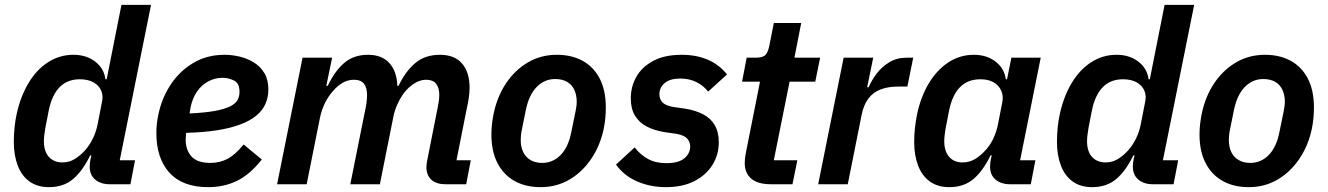

<svg xmlns="http://www.w3.org/2000/svg" viewBox="-20 -760 5476 792"><path d="M518 0H432Q396 0 373 -19Q350 -38 350 -73Q350 -80 351 -88.5Q352 -97 353 -102L357 -119H352Q321 -55 281.5 -21.5Q242 12 182 12Q134 12 101.5 -11.5Q69 -35 53 -77.5Q37 -120 37 -174Q37 -205 40 -234.5Q43 -264 49 -291Q65 -363 98 -418Q131 -473 178.5 -503.5Q226 -534 283 -534Q336 -534 372.5 -506Q409 -478 415 -433H420L481 -740H603L474 -99H537ZM237 -90Q266 -90 289 -104.5Q312 -119 330 -139Q349 -160 363 -188.5Q377 -217 383 -249L400 -336Q407 -364 397.5 -386Q388 -408 365.5 -420.5Q343 -433 309 -433Q258 -433 226 -400.5Q194 -368 181 -304L167 -232Q165 -221 163 -205Q161 -189 161 -177Q161 -151 169.5 -131.5Q178 -112 195.5 -101Q213 -90 237 -90Z M839 12Q733 12 679 -47.5Q625 -107 625 -211Q625 -230 627 -249Q629 -268 633 -286Q647 -355 684 -411Q721 -467 777.5 -500.5Q834 -534 906 -534Q937 -534 968.5 -526.5Q1000 -519 1027 -502.5Q1054 -486 1070.5 -458.5Q1087 -431 1087 -391Q1087 -358 1074.5 -330.5Q1062 -303 1036 -282Q1010 -261 969.5 -246Q929 -231 874.5 -222.5Q820 -214 748 -212Q747 -203 746.5 -195.5Q746 -188 746 -183Q746 -141 770 -114.5Q794 -88 848 -88Q887 -88 919 -105Q951 -122 985 -164L1060 -102Q1011 -40 957.5 -14Q904 12 839 12ZM898 -439Q866 -439 838.5 -424Q811 -409 792.5 -382Q774 -355 766 -317L762 -292Q826 -295 866.5 -302.5Q907 -310 929 -321Q951 -332 959.5 -347Q968 -362 968 -381Q968 -417 945 -428Q922 -439 898 -439Z M1245 0H1123L1228 -522H1350L1326 -406H1332Q1361 -467 1400 -500.5Q1439 -534 1498 -534Q1555 -534 1586 -500Q1617 -466 1619 -406H1624Q1652 -465 1692.5 -499.5Q1733 -534 1795 -534Q1855 -534 1886 -498Q1917 -462 1917 -399Q1917 -378 1914 -357.5Q1911 -337 1906 -315L1863 -99H1922L1903 0H1817Q1780 0 1759.5 -18.5Q1739 -37 1739 -70Q1739 -78 1740 -85Q1741 -92 1742 -97L1785 -314Q1788 -328 1790 -342Q1792 -356 1792 -369Q1792 -398 1779 -414.5Q1766 -431 1738 -431Q1715 -431 1693.5 -418.5Q1672 -406 1654 -386Q1636 -365 1621.5 -334.5Q1607 -304 1602 -275L1547 0H1425L1488 -314Q1491 -328 1492.5 -342.5Q1494 -357 1494 -369Q1494 -398 1481.5 -414.5Q1469 -431 1440 -431Q1415 -431 1393.5 -418.5Q1372 -406 1355 -386Q1334 -363 1320 -334Q1306 -305 1300 -275Z M2210 12Q2148 12 2102.5 -13.5Q2057 -39 2032 -87.5Q2007 -136 2007 -205Q2007 -228 2009.5 -249Q2012 -270 2016 -290Q2031 -362 2067.5 -416.5Q2104 -471 2157.5 -502.5Q2211 -534 2277 -534Q2338 -534 2383.5 -509Q2429 -484 2454 -435.5Q2479 -387 2479 -317Q2479 -295 2477 -273.5Q2475 -252 2471 -232Q2457 -162 2420 -106.5Q2383 -51 2329.5 -19.5Q2276 12 2210 12ZM2216 -88Q2261 -88 2293 -121Q2325 -154 2337 -217L2355 -305Q2356 -312 2357.5 -321Q2359 -330 2359 -340Q2359 -368 2349 -389.5Q2339 -411 2319 -422.5Q2299 -434 2270 -434Q2226 -434 2194 -401.5Q2162 -369 2149 -306L2131 -217Q2130 -211 2129 -202Q2128 -193 2128 -182Q2128 -154 2138 -133Q2148 -112 2168 -100Q2188 -88 2216 -88Z M2727 12Q2663 12 2608.5 -11.5Q2554 -35 2521 -81L2598 -152Q2622 -121 2653.5 -104Q2685 -87 2729 -87Q2779 -87 2803 -107Q2827 -127 2827 -156Q2827 -174 2815 -188Q2803 -202 2770 -208L2721 -215Q2678 -222 2647 -238.5Q2616 -255 2599 -283.5Q2582 -312 2582 -354Q2582 -402 2604.5 -442.5Q2627 -483 2674 -508.5Q2721 -534 2792 -534Q2852 -534 2899 -514Q2946 -494 2979 -453L2901 -382Q2883 -406 2853.5 -421Q2824 -436 2786 -436Q2744 -436 2722 -417.5Q2700 -399 2700 -371Q2700 -352 2712 -338.5Q2724 -325 2756 -319L2805 -312Q2849 -305 2880.5 -288.5Q2912 -272 2928.5 -243.5Q2945 -215 2945 -173Q2945 -122 2919 -80Q2893 -38 2844.5 -13Q2796 12 2727 12Z M3249 0H3160Q3106 0 3079 -23Q3052 -46 3052 -88Q3052 -95 3053 -105.5Q3054 -116 3056 -126L3115 -423H3041L3060 -522H3097Q3128 -522 3138.5 -534.5Q3149 -547 3154 -574L3172 -665H3285L3257 -522H3363L3343 -423H3237L3172 -99H3269Z M3477 0H3355L3460 -522H3582L3557 -400H3563Q3575 -428 3596 -456Q3617 -484 3648 -503Q3679 -522 3720 -522H3747L3723 -403H3687Q3642 -403 3611 -390.5Q3580 -378 3561 -352Q3542 -326 3534 -285Z M4232 0H4146Q4110 0 4087 -19Q4064 -38 4064 -73Q4064 -80 4065 -88.5Q4066 -97 4067 -102L4071 -119H4066Q4035 -55 3995.5 -21.5Q3956 12 3896 12Q3848 12 3815.5 -11.5Q3783 -35 3767 -77.5Q3751 -120 3751 -174Q3751 -204 3754 -231Q3757 -258 3762 -284Q3777 -358 3810 -414Q3843 -470 3891 -502Q3939 -534 3997 -534Q4050 -534 4086.5 -506Q4123 -478 4129 -433H4134L4152 -522H4273L4188 -99H4251ZM3950 -90Q3980 -90 4003 -104.5Q4026 -119 4044 -139Q4064 -160 4077.5 -188.5Q4091 -217 4097 -249L4114 -336Q4120 -363 4110.5 -385Q4101 -407 4079.5 -420Q4058 -433 4024 -433Q3972 -433 3940 -400.5Q3908 -368 3895 -304L3881 -232Q3879 -221 3877 -205Q3875 -189 3875 -177Q3875 -151 3883.5 -131.5Q3892 -112 3909 -101Q3926 -90 3950 -90Z M4821 0H4735Q4699 0 4676 -19Q4653 -38 4653 -73Q4653 -80 4654 -88.5Q4655 -97 4656 -102L4660 -119H4655Q4624 -55 4584.5 -21.5Q4545 12 4485 12Q4437 12 4404.5 -11.5Q4372 -35 4356 -77.5Q4340 -120 4340 -174Q4340 -205 4343 -234.5Q4346 -264 4352 -291Q4368 -363 4401 -418Q4434 -473 4481.5 -503.5Q4529 -534 4586 -534Q4639 -534 4675.5 -506Q4712 -478 4718 -433H4723L4784 -740H4906L4777 -99H4840ZM4540 -90Q4569 -90 4592 -104.5Q4615 -119 4633 -139Q4652 -160 4666 -188.5Q4680 -217 4686 -249L4703 -336Q4710 -364 4700.5 -386Q4691 -408 4668.5 -420.5Q4646 -433 4612 -433Q4561 -433 4529 -400.5Q4497 -368 4484 -304L4470 -232Q4468 -221 4466 -205Q4464 -189 4464 -177Q4464 -151 4472.5 -131.5Q4481 -112 4498.5 -101Q4516 -90 4540 -90Z M5131 12Q5069 12 5023.5 -13.5Q4978 -39 4953 -87.5Q4928 -136 4928 -205Q4928 -228 4930.5 -249Q4933 -270 4937 -290Q4952 -362 4988.5 -416.5Q5025 -471 5078.5 -502.5Q5132 -534 5198 -534Q5259 -534 5304.5 -509Q5350 -484 5375 -435.5Q5400 -387 5400 -317Q5400 -295 5398 -273.5Q5396 -252 5392 -232Q5378 -162 5341 -106.5Q5304 -51 5250.5 -19.5Q5197 12 5131 12ZM5137 -88Q5182 -88 5214 -121Q5246 -154 5258 -217L5276 -305Q5277 -312 5278.5 -321Q5280 -330 5280 -340Q5280 -368 5270 -389.5Q5260 -411 5240 -422.5Q5220 -434 5191 -434Q5147 -434 5115 -401.5Q5083 -369 5070 -306L5052 -217Q5051 -211 5050 -202Q5049 -193 5049 -182Q5049 -154 5059 -133Q5069 -112 5089 -100Q5109 -88 5137 -88Z"/></svg>

Font: IBM Plex Sans SemiBold
Style: Italic
Weight: 600
Italic angle: -11.31°
Designer: Mike Abbink, Paul van der Laan, Pieter van Rosmalen
Foundry: Bold Monday
Version: Version 3.201